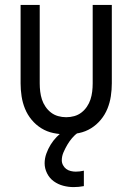

<svg xmlns="http://www.w3.org/2000/svg" viewBox="-20 -540 540 783"><path d="M250 8Q224 8 197.5 2.5Q171 -3 148.5 -17Q126 -31 109 -51.5Q92 -72 82 -96.5Q72 -121 68 -147.5Q64 -174 64 -200V-520H142V-200Q142 -183 144 -166.5Q146 -150 151 -134.5Q156 -119 165.5 -105Q175 -91 188 -81Q201 -71 217 -66.5Q233 -62 250 -62Q267 -62 283 -66.5Q299 -71 312 -81Q325 -91 334.5 -105Q344 -119 349 -134.5Q354 -150 356 -166.5Q358 -183 358 -200V-520H436V-200Q436 -174 432 -147.5Q428 -121 418 -96.5Q408 -72 391 -51.5Q374 -31 351.5 -17Q329 -3 302.5 2.5Q276 8 250 8ZM280 223Q259 223 238 217.5Q217 212 199.5 199.5Q182 187 172 167Q162 147 162 126Q162 106 169 86.5Q176 67 186.5 50Q197 33 211 18.5Q225 4 242 -8H299V0Q285 10 274 23Q263 36 254.5 50.5Q246 65 239 81Q232 97 232 114Q232 124 237 133.5Q242 143 250 149Q258 155 268.5 157.5Q279 160 289 160Q297 160 305.5 159Q314 158 322 156V219Q311 221 301 222Q291 223 280 223Z"/></svg>

Font: HulyMono
Style: Regular
Weight: 400
Monospace: yes
Designer: Belleve Invis
Foundry: Belleve Invis
Version: Version 33.2.5; ttfautohint (v1.8.4)